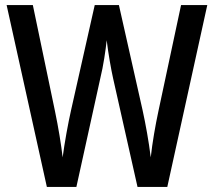

<svg xmlns="http://www.w3.org/2000/svg" viewBox="-20 -734 840 754"><path d="M794 -714 637 0H520L424 -427Q418 -454 411 -494.5Q404 -535 399 -576Q396 -547 389.5 -505.5Q383 -464 374 -427L280 0H164L6 -714H109L196 -297Q206 -249 214 -200.5Q222 -152 226 -116Q232 -161 241 -211Q250 -261 259 -301L352 -714H447L540 -301Q549 -260 557.5 -212Q566 -164 572 -116Q577 -161 585 -208Q593 -255 602 -297L691 -714Z"/></svg>

Font: Noto Sans Lao Condensed Medium
Style: Regular
Weight: 500
Width: 3
Designer: Monotype Design Team
Foundry: Monotype Imaging Inc.
Version: Version 2.003; ttfautohint (v1.8.4.7-5d5b)